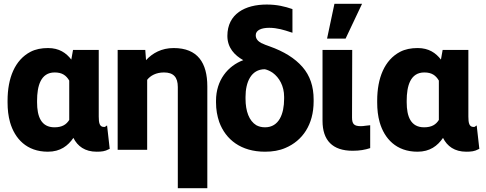

<svg xmlns="http://www.w3.org/2000/svg" viewBox="-20 -792 2570 1015"><path d="M20 -250C20 -213 24 -178 33 -146C58 -59 121 10 233 10C299 10 339 -21 368 -63C390 -19 429 10 491 10C517 10 535 8 555 -3L560 -5L546 -129L536 -122C535 -121 534 -121 529 -121C506 -121 502 -143 502 -176V-528H366L357 -477C330 -512 293 -538 234 -538C199 -538 168 -532 141 -518C59 -475 20 -380 20 -260ZM176 -251V-260C176 -337 195 -409 269 -409C309 -409 330 -393 346 -366V-158C331 -134 309 -119 268 -119C197 -119 176 -177 176 -251Z M602 0H758V-370C775 -392 805 -409 847 -409C897 -409 920 -384 920 -332V203H1076V-335C1076 -460 1025 -538 898 -538C834 -538 786 -511 752 -474L748 -528H602Z M1122 -250C1122 -213 1128 -179 1139 -147C1173 -54 1254 10 1381 10C1421 10 1457 4 1489 -10C1579 -48 1638 -133 1638 -256V-266C1638 -335 1619 -392 1579 -438C1539 -484 1481 -520 1405 -547C1388 -553 1374 -558 1365 -563H1364C1345 -573 1332 -585 1332 -606C1332 -633 1363 -645 1403 -645C1446 -645 1483 -633 1516 -622L1526 -619V-744C1485 -758 1444 -768 1390 -768C1276 -768 1182 -719 1182 -602C1182 -539 1221 -499 1266 -474C1185 -444 1122 -368 1122 -260ZM1278 -270V-280C1278 -357 1307 -426 1380 -426C1394 -423 1409 -416 1422 -407C1456 -382 1482 -338 1482 -280V-270C1482 -190 1455 -119 1381 -119C1363 -119 1348 -123 1335 -130C1297 -153 1278 -204 1278 -270Z M1685 -153C1685 -50 1738 5 1844 5C1882 5 1909 0 1937 -9V-130L1910 -127C1903 -126 1897 -125 1888 -125C1852 -125 1841 -136 1841 -171L1842 -528H1685ZM1709 -588H1807L1894 -772H1748Z M1974 -250C1974 -213 1978 -178 1987 -146C2012 -59 2075 10 2187 10C2253 10 2293 -21 2322 -63C2344 -19 2383 10 2445 10C2471 10 2489 8 2509 -3L2514 -5L2500 -129L2490 -122C2489 -121 2488 -121 2483 -121C2460 -121 2456 -143 2456 -176V-528H2320L2311 -477C2284 -512 2247 -538 2188 -538C2153 -538 2122 -532 2095 -518C2013 -475 1974 -380 1974 -260ZM2130 -251V-260C2130 -337 2149 -409 2223 -409C2263 -409 2284 -393 2300 -366V-158C2285 -134 2263 -119 2222 -119C2151 -119 2130 -177 2130 -251Z"/></svg>

Font: Asimov Pro
Style: Blk
Weight: 900
Designer: Google
Version: Version 2.000980; 2014